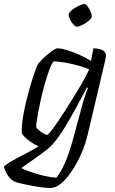

<svg xmlns="http://www.w3.org/2000/svg" viewBox="-77 -742 576 962"><path d="M174 200Q163 200 139.5 197.5Q116 195 88.5 190Q61 185 35 179Q9 173 -9 166Q-33 148 -44 127Q-55 106 -57 94Q-54 88 -37.5 77Q-21 66 4.5 52.5Q30 39 59.5 23.5Q89 8 116 -9Q96 -18 77.5 -30.5Q59 -43 47 -55.5Q35 -68 32 -75Q31 -112 38.5 -157Q46 -202 57.5 -247.5Q69 -293 81 -332Q93 -371 102.5 -396Q112 -421 116 -425Q123 -433 135.5 -445.5Q148 -458 163 -470.5Q178 -483 191 -491.5Q204 -500 212 -500Q229 -500 257 -491.5Q285 -483 317.5 -469Q350 -455 379 -437L391 -500Q399 -500 409.5 -498.5Q420 -497 430 -493.5Q440 -490 447 -482.5Q454 -475 454 -463Q454 -462 453 -456Q452 -450 450 -439L361 -62Q353 -28 338.5 8.5Q324 45 305 79Q286 113 264.5 140.5Q243 168 220 184Q197 200 174 200ZM206 148Q229 120 249.5 72Q270 24 288 -41L340 -233Q347 -257 354 -276.5Q361 -296 364 -301L359 -304Q333 -255 305.5 -204.5Q278 -154 250 -107.5Q222 -61 191 -24Q180 -10 158 7.5Q136 25 110.5 43Q85 61 63.5 76Q42 91 30 100Q44 108 75 119Q106 130 142 138.5Q178 147 206 148ZM159 -66Q163 -66 178 -84.5Q193 -103 214 -134Q235 -165 258.5 -202Q282 -239 304.5 -276Q327 -313 344.5 -345Q362 -377 370 -395Q329 -411 283 -421.5Q237 -432 193 -435Q181 -423 169 -389.5Q157 -356 145 -313Q133 -270 124 -227Q115 -184 109.5 -151Q104 -118 104 -106Q112 -92 131.5 -79Q151 -66 159 -66ZM308 -608Q301 -608 291 -619Q281 -630 274 -644.5Q267 -659 267 -669Q267 -676 276.5 -685.5Q286 -695 299.5 -703Q313 -711 325.5 -716.5Q338 -722 345 -722Q353 -722 361.5 -710.5Q370 -699 376.5 -685Q383 -671 383 -660Q383 -653 374.5 -644Q366 -635 353 -627Q340 -619 327.5 -613.5Q315 -608 308 -608Z"/></svg>

Font: Texturina 12pt ExtraLight
Style: Italic
Weight: 250
Italic angle: -11°
Designer: Guillermo Torres Carreño
Foundry: Omnibus-Type
Version: Version 1.002